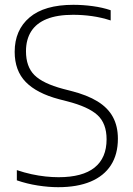

<svg xmlns="http://www.w3.org/2000/svg" viewBox="-20 -769 551 798"><path d="M222 9Q182 9 137 2Q92 -5 50 -19.5V-62Q81 -51.5 111 -45Q141 -38.5 169.2 -35.5Q197.5 -32.5 223.5 -32.5Q323 -32.5 373 -72.5Q423 -112.5 423 -190Q423 -256 385 -290.8Q347 -325.5 259 -348L226 -356.5Q133 -381 87 -428.2Q41 -475.5 41 -553.5Q41 -644 102.8 -696.5Q164.5 -749 285 -749Q324.5 -749 365.2 -743.5Q406 -738 440 -726.5V-684Q401.5 -696.5 362.5 -702Q323.5 -707.5 284 -707.5Q218 -707.5 174.5 -690Q131 -672.5 109.5 -638.5Q88 -604.5 88 -556Q88 -492 123 -457Q158 -422 242.5 -399.5L275.5 -391Q342.5 -374 385.5 -347.5Q428.5 -321 449.2 -282.8Q470 -244.5 470 -192.5Q470 -127.5 441 -82.5Q412 -37.5 356.5 -14.2Q301 9 222 9Z"/></svg>

Font: Encode Sans Condensed Thin ExtraLight
Style: Regular
Weight: 250
Version: Version 3.002